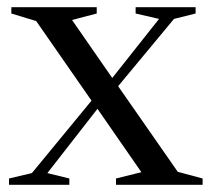

<svg xmlns="http://www.w3.org/2000/svg" viewBox="-20 -513 582 533"><path d="M473.5 -36 542.5 -17.5V0H302V-17.5L372.5 -35L246 -217.5L240 -225L80.5 -454.5L11.5 -475.5V-493H248.5V-475.5L180 -457.5L296.5 -289.5L301.5 -283ZM272.5 -239 111.5 -32.5 172.5 -17.5V0H5V-17.5L68.5 -32.5L259.5 -264.5L269 -268L421.5 -460.5L356.5 -475.5V-493H523V-475.5L463 -460.5L282 -242.5Z"/></svg>

Font: Newsreader 60pt
Style: Regular
Weight: 400
Designer: Hugues Gentile
Foundry: Production Type
Version: Version 1.003